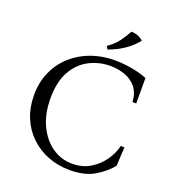

<svg xmlns="http://www.w3.org/2000/svg" viewBox="-156 -989 1015 1124"><g transform="rotate(20 352.0 -427.5)"><path d="M406 15Q333 15 270 -9.5Q207 -34 159.5 -79.5Q112 -125 86 -188Q60 -251 60 -327Q60 -409 90 -474.5Q120 -540 172 -586Q224 -632 292 -656Q360 -680 436 -680Q473 -680 511.5 -675Q550 -670 583.5 -661.5Q617 -653 639 -643V-485H616Q612 -544 583 -577.5Q554 -611 511.5 -625.5Q469 -640 423 -640Q352 -640 291 -608Q230 -576 193.5 -510.5Q157 -445 157 -343Q157 -246 191 -174.5Q225 -103 281.5 -64Q338 -25 407 -25Q470 -25 518.5 -54.5Q567 -84 598 -129Q629 -174 639 -220H662L656 -103Q618 -56 558 -20.5Q498 15 406 15ZM469 -870Q489 -871 510 -863Q531 -855 544 -841Q516 -805 472.5 -774.5Q429 -744 373 -724L362 -743Q403 -771 427 -803.5Q451 -836 469 -870Z"/></g></svg>

Font: Bona Nova
Style: Regular
Weight: 400
Designer: Mateusz Machalski
Foundry: Capitalics
Version: Version 4.001; ttfautohint (v1.8.3)